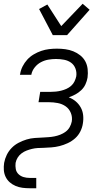

<svg xmlns="http://www.w3.org/2000/svg" viewBox="-26 -787 546 1022"><path d="M132 215Q112 215 93 212.5Q74 210 56.5 202.5Q39 195 25.5 183Q12 171 4 154.5Q-4 138 -5.5 119Q-7 100 -4 80Q0 58 10 37.5Q20 17 36 0.5Q52 -16 73 -27Q94 -38 115.5 -44.5Q137 -51 158.5 -52.5Q180 -54 202 -55H203Q218 -56 233 -57Q248 -58 263.5 -61Q279 -64 294.5 -70Q310 -76 323.5 -86Q337 -96 345 -110.5Q353 -125 356 -140Q360 -164 351 -186Q342 -208 323.5 -221Q305 -234 281.5 -238.5Q258 -243 234 -243H179L188 -298H243Q257 -298 271.5 -299.5Q286 -301 300 -304.5Q314 -308 327.5 -314Q341 -320 352.5 -330Q364 -340 370.5 -353.5Q377 -367 380 -381Q383 -403 375.5 -422.5Q368 -442 352 -453.5Q336 -465 315 -469Q294 -473 272 -473Q252 -473 231.5 -469.5Q211 -466 192 -456Q173 -446 159 -428.5Q145 -411 141 -391V-389H80L81 -392Q84 -413 94 -433Q104 -453 119 -469.5Q134 -486 153.5 -497.5Q173 -509 193.5 -516Q214 -523 235 -525.5Q256 -528 277 -528Q300 -528 322 -525Q344 -522 364 -514Q384 -506 401 -492.5Q418 -479 428 -460.5Q438 -442 440.5 -419.5Q443 -397 440 -374Q437 -356 429 -338.5Q421 -321 407 -307.5Q393 -294 375.5 -284.5Q358 -275 340 -269Q361 -261 377 -247.5Q393 -234 403.5 -215.5Q414 -197 416.5 -174.5Q419 -152 415 -129Q412 -108 401.5 -87Q391 -66 373.5 -50.5Q356 -35 334.5 -25Q313 -15 291 -9.5Q269 -4 247.5 -2.5Q226 -1 204 0H203Q189 0 174 1Q159 2 144.5 5.5Q130 9 115.5 14.5Q101 20 88.5 29.5Q76 39 68 52Q60 65 57 80Q55 97 58 113Q61 129 72.5 140Q84 151 99.5 155.5Q115 160 132 160H167V215ZM255 -600 182 -739 226 -763 300 -648 414 -767 451 -735 331 -600Z"/></svg>

Font: Iosevka Term Curly Light
Style: Italic
Weight: 300
Italic angle: -9°
Designer: Belleve Invis
Foundry: Belleve Invis
Version: Version 32.3.0